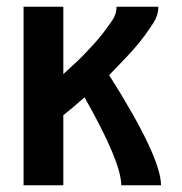

<svg xmlns="http://www.w3.org/2000/svg" viewBox="-20 -550 540 570"><path d="M50 0V-530H168V-330Q182 -343 195 -355Q212 -370 227.5 -386Q243 -402 258 -418.5Q273 -435 286.5 -452.5Q300 -470 313 -489Q326 -508 326 -530H450Q450 -505 436 -483Q422 -461 407 -441Q392 -421 375.5 -402.5Q359 -384 341.5 -366Q324 -348 307 -330L304 -327Q458 -84 458 0H340Q340 -69 231 -261Q213 -245 195 -230Q182 -219 168 -208V0Z"/></svg>

Font: Iosevka SS01
Style: Bold
Weight: 700
Monospace: yes
Designer: Belleve Invis
Foundry: Belleve Invis
Version: 2.3.3; ttfautohint (v1.8.3)